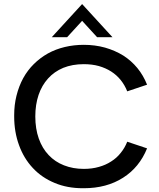

<svg xmlns="http://www.w3.org/2000/svg" viewBox="-20 -936 803 968"><path d="M402.5 13H398Q319 13 256 -13.5Q190.5 -40.5 145.5 -89Q100 -137.5 76 -204Q51.5 -270.5 51.5 -349V-355Q51.5 -407 63 -453Q75 -501.5 97 -542Q119 -582 151 -613.5Q182.5 -644.5 221.5 -666.5Q260.5 -688 306.5 -699Q352.5 -710 402.5 -710Q459 -710 509.5 -696Q560 -681.5 601.5 -656Q642 -630 672.5 -593Q702.5 -556.5 721.5 -509L621.5 -475.5Q609 -507 588.5 -532.5Q568.5 -557.5 540.5 -575.5Q513 -593 478.5 -603Q444 -612.5 402.5 -612.5Q345 -612.5 299 -594Q253.5 -575 222.5 -540.5Q191 -506 174.5 -457.5Q158 -408.5 158 -349Q158 -287 175.5 -237.5Q193 -188 225.5 -154Q257.5 -120 302.5 -102.5Q348 -84.5 402.5 -84.5Q444 -84.5 478.5 -94.5Q513 -104 540.5 -122Q568.5 -139.5 588.5 -165Q609 -190 621.5 -221.5L721.5 -188Q682.5 -92 600.5 -40Q517.5 13 402.5 13ZM547 -748.5H469.5L394 -831L318.5 -748.5H241L394 -915.5Z"/></svg>

Font: Acari Sans Neue SemiBold
Style: Regular
Weight: 600
Designer: Alfredo Marco Pradil (font), Cristiano Sobral (main changes)
Foundry: Hanken Design Co. (font), Cristiano Sobral (main changes)
Version: Version 2.459;March 19, 2022;FontCreator 14.0.0.2808 64-bit;